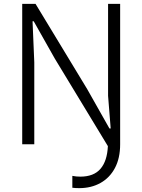

<svg xmlns="http://www.w3.org/2000/svg" viewBox="-20 -747 737 994"><path d="M390 227Q370 227 354.5 225V163.5Q374.5 167.5 395.5 167.5Q465.5 167.5 500.2 127Q535 86.5 538.5 9.5L263.5 -444L154.5 -637H148.5L157.5 -424.5V0H95V-727H164L431.5 -285.5L546.5 -82H553L539.5 -251V-727H602V0Q602 72 575 122.8Q548 173.5 500.2 200.2Q452.5 227 390 227Z"/></svg>

Font: Spline Sans Light
Style: Regular
Weight: 300
Designer: Eben Sorkin, Mirko Velimirovic
Foundry: Sorkin Type
Version: Version 1.000; ttfautohint (v1.8.3)